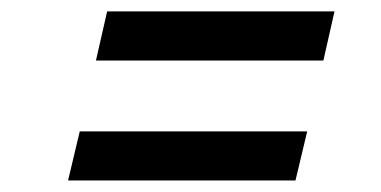

<svg xmlns="http://www.w3.org/2000/svg" viewBox="-20 -496 666 336"><path d="M147.9 -390.1 167.5 -476.1H565.4L545.9 -390.1ZM99.1 -180.2 119.6 -266.1H517.6L497.1 -180.2Z"/></svg>

Font: HK Grotesk SmBold Legacy Italic
Style: Regular
Weight: 600
Italic angle: -13°
Designer: Alfredo Marco Pradil
Foundry: Hanken Design Co.
Version: Version 2.022;PS 002.022;hotconv 1.0.88;makeotf.lib2.5.64775